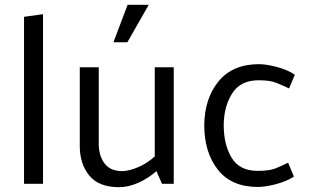

<svg xmlns="http://www.w3.org/2000/svg" viewBox="-20 -765 1290 799"><path d="M80 0V-695L159 -706V0Z M511 -745H599L510 -589H452ZM631 -53Q599 -24 557 -5Q515 14 476 14Q391 14 351.5 -34.5Q312 -83 312 -157V-485H391V-166Q391 -117 415 -85Q439 -53 488 -53Q516 -53 554 -69Q592 -85 624 -114V-485H703V0H654Z M1056 -431Q982 -431 947 -377.5Q912 -324 911 -245Q911 -163 944 -108.5Q977 -54 1052 -54Q1101 -54 1126 -64Q1151 -74 1179 -88L1203 -30Q1172 -10 1128 1.5Q1084 13 1053 13Q943 13 886.5 -59Q830 -131 830 -244Q831 -355 889.5 -426.5Q948 -498 1058 -498Q1087 -498 1131.5 -486.5Q1176 -475 1207 -454L1183 -397Q1155 -410 1129.5 -420.5Q1104 -431 1056 -431Z"/></svg>

Font: Palanquin
Style: Regular
Weight: 400
Designer: Pria Ravichandran
Version: Version 1.0.4